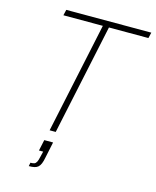

<svg xmlns="http://www.w3.org/2000/svg" viewBox="-132 -778 888 1095"><g transform="rotate(15 311.5 -230.0)"><path d="M207 0 346 -654H113L121 -688H623L615 -654H382L243 0ZM145 228 149 207Q164 207 172 204Q180 201 185.5 190.5Q191 180 195 160L203 127H178L192 62H244L224 157Q220 179 214 193Q208 207 199.5 214.5Q191 222 178 225Q165 228 145 228Z"/></g></svg>

Font: Saira Thin
Style: Italic
Weight: 100
Italic angle: -12°
Designer: Hector Gatti with collaboration of the Omnibus-Type team
Foundry: Omnibus-Type
Version: Version 1.101